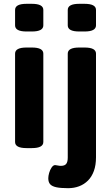

<svg xmlns="http://www.w3.org/2000/svg" viewBox="-20 -774 581 1006"><path d="M147 -525Q207 -525 207 -493V-30Q207 2 147 2H119Q59 2 59 -30V-493Q59 -525 119 -525ZM147 -754Q207 -754 207 -722V-641Q207 -609 147 -609H119Q59 -609 59 -641V-722Q59 -754 119 -754ZM423 -525Q483 -525 483 -493V50Q483 91 472 121.5Q461 152 441 172Q421 192 394.5 202Q368 212 337 212Q297 212 274.5 207Q252 202 242.5 191Q233 180 233 160Q233 148 237.5 132Q242 116 250.5 103.5Q259 91 269 91Q273 91 282 93Q291 95 299 95Q319 95 327 84.5Q335 74 335 52V-493Q335 -525 395 -525ZM423 -754Q483 -754 483 -722V-641Q483 -609 423 -609H395Q335 -609 335 -641V-722Q335 -754 395 -754Z"/></svg>

Font: Asap VF Beta
Style: Regular
Weight: 400
Designer: Pablo Cosgaya
Foundry: Pablo Cosgaya
Version: Version 1.007